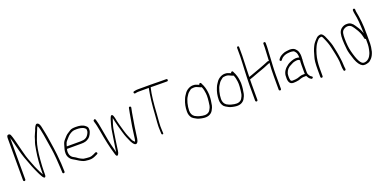

<svg xmlns="http://www.w3.org/2000/svg" viewBox="-14 -1527 4747 2383"><g transform="rotate(-20 2359.5 -335.0)"><path d="M545.8 24C553.7 24 560.8 16.9 560.8 9V1L558.8 -48C558.8 -64.7 558.1 -81.7 556.8 -99C549.2 -197.5 542.2 -266.8 535.6 -306.9C526.5 -362.6 512.5 -471.9 501.8 -519C493.4 -555.8 491.5 -574.9 481.8 -615.3C473.3 -650.4 459.8 -668 441.3 -668C420.8 -668 407.7 -632.7 400 -616C397.3 -604.3 390.3 -587.1 378.8 -564.2C367.3 -541.4 357.3 -514 348.8 -482C336.3 -450.8 326.7 -410.8 320 -362C304.5 -271.8 296.8 -178.1 296.8 -81V-50C290 -61.8 275.2 -87.6 268.8 -101.9C256.7 -128.8 245.8 -150.9 233.6 -178.5C224.4 -199.3 217 -222.6 208 -245C182.6 -308.4 165 -365.4 153.7 -416C142.6 -461.3 134.7 -492.7 130 -510C120 -547 105.7 -609.6 91 -643.5C85.7 -655.8 76.7 -662 64 -662C45.6 -662 40 -645.9 40 -621V-66C40 -58.1 47.1 -51 55 -51C62.9 -51 70 -58.1 70 -66V-616C85.3 -564.8 88.7 -553.4 116.1 -443.4C136.2 -362.7 161.5 -292.1 186.4 -231.5C191.2 -219.8 195.5 -208.3 199.2 -197C207.1 -176.1 216.6 -156.2 224.8 -136.5C232.3 -118.5 239.5 -105.9 247 -88.4C254.5 -71 264.4 -55.8 273 -39.3C278 -29.7 296.3 1.9 310.4 -8.5C321.6 -16.8 320.8 -33 320.8 -54V-81C320.8 -117 323.5 -168.3 328.8 -235C336.8 -334.7 350.6 -413.4 370.4 -471C384 -510.7 393.6 -536.3 399.2 -548C408.9 -568.3 416.5 -586.5 421.9 -602.6C427.2 -618.7 432.1 -628.6 436.4 -632.5C438.3 -634.2 439.5 -635.3 440 -636C447.6 -624.3 454.2 -604.5 459.7 -576.7C473.4 -506.2 474.1 -510.7 486.3 -427C502 -319.6 510.7 -299.6 520.8 -172.3C526.1 -105.6 528.8 -64.1 528.8 -48L530.8 1V9C530.8 16.9 537.9 24 545.8 24Z M694 -276C699.2 -294 702.8 -310.8 710.6 -325.8C714.4 -333 727.2 -348.4 749 -372C771.1 -398.4 796.7 -417.8 830 -430C839.1 -433.3 855.9 -435 880.4 -435C912.4 -435 958.3 -430.6 982.4 -409.5C997.2 -396.5 998.4 -397.7 998.4 -374C998.4 -364 996.1 -354.3 991.4 -345C978 -315.5 961.3 -296.5 941.4 -288C927.4 -280 903.3 -276 874 -276ZM686 -246H874C916.5 -246 947.1 -250.8 982.3 -279.7C1000.9 -295 1028.4 -341.8 1028.4 -373.7C1028.4 -407.2 1024.7 -412.1 1003.4 -430.5C970.9 -458.5 929.3 -465 876.4 -465C842.9 -465 818.4 -460 803.1 -450.1C791.7 -442.7 780.4 -435.4 769 -428.2C743.8 -415.3 720.5 -385.2 703.5 -366C683.8 -343.7 677.1 -329.4 667.3 -291.5C657.2 -252.3 650 -243.6 650 -199C650 -170.4 660.3 -144.5 680.8 -121.5C697.1 -103.2 718.4 -96.2 737 -83.5C751.8 -73.4 766 -66.4 779.3 -57.1C790.7 -48.6 815.2 -40.4 828.1 -33.8C834.9 -30.3 856.6 -27.1 893.2 -24H914.4C937.1 -24 963.1 -31.3 992.4 -46L1013.4 -56C1022.9 -60.8 1025.3 -67.6 1020.4 -76.5C1012.3 -91.4 1000.3 -84.5 978.4 -72C954.4 -60 932.7 -54 913.2 -54C887.8 -54 864.6 -57.9 846 -60C828.4 -62 828.3 -66.1 807.7 -73.9C795.4 -78.5 778.1 -90.3 752 -109.5C744.7 -114.5 737.3 -118.7 730 -122C698.3 -136.4 680 -168.2 680 -207.5C680 -226.7 683.5 -233.5 686 -246Z M1118.4 -466.6C1114.4 -461.6 1115.1 -451.8 1120.4 -437.1C1131.3 -406.6 1139 -359.4 1146.3 -324C1169.2 -186.6 1192.2 -80.9 1215.3 -7C1227.3 47 1242.3 60.7 1259.4 34C1261.5 30.7 1264.1 25 1267 17C1269.9 9 1273.7 -14.5 1278.4 -53.5C1288.5 -138.3 1297.2 -172.6 1308.8 -258C1314.5 -300 1327.3 -348.2 1347.4 -402.5C1349 -406.8 1350.1 -410 1350.6 -412C1352 -406.9 1355.1 -391.8 1360 -366.7C1364.9 -341.6 1371 -316.8 1378.2 -292.5C1391.8 -246.7 1410.6 -170.2 1428.5 -130.3C1450.2 -82.2 1461.4 -41.7 1495.4 -14C1526.8 4.3 1543.8 -34.1 1548.4 -67C1564 -180.1 1575.6 -264.7 1598.3 -390L1611.3 -455C1614.6 -474.4 1585.5 -479.8 1582.4 -461L1569.4 -395C1547.9 -286 1531.4 -175.7 1519.4 -75C1517.4 -58.3 1514 -47 1509.4 -41C1494.1 -53.7 1481.9 -67.4 1472.9 -90.6C1467.1 -105.5 1459.8 -122.6 1450.9 -141.7C1435.1 -175.8 1414.6 -254.8 1401 -302C1389.5 -341.9 1384.7 -368.3 1377 -405C1368.8 -444.4 1350.8 -468.8 1332.5 -434.5C1326.2 -422.8 1318.2 -398.3 1308.2 -361L1296.2 -316C1291.4 -298 1287 -274.2 1283 -244.5C1275.6 -189.7 1260.3 -109.3 1253.8 -54.8C1250.6 -27.6 1247.9 -9 1245.8 1C1244.7 -3.7 1239 -28.6 1226.6 -73.7C1213.5 -118.8 1194.9 -212.7 1170.8 -355.4C1164.4 -393 1159.2 -417.5 1155.3 -428.9C1151.3 -440.3 1148.9 -449.6 1148 -456.9C1145.8 -474.6 1131.3 -482.7 1118.4 -466.6Z M2092.8 -608H2138.8C2148.8 -608 2153.8 -613 2153.8 -623C2153.8 -633 2148.8 -638 2138.8 -638H2092.8C2078.8 -638 2059.8 -638.2 2035.8 -638.5L1977.8 -639.5C1958.6 -639.8 1940.5 -640 1923.4 -640H1770C1752.6 -640 1738.6 -638.7 1728 -636L1713 -633C1693.5 -629.7 1699.8 -600.8 1719 -604L1734 -607C1742.6 -609 1754.6 -610 1770 -610H1898.6C1879 -511.8 1865.4 -398.3 1857.8 -269.5C1853.5 -195.9 1843.1 -136.1 1849 -55L1850.6 -22C1853 -4.2 1877.2 -4.7 1874.6 -24L1873 -57C1867.2 -131.9 1877.7 -196.9 1881.8 -267C1890.8 -418.5 1903.6 -527.5 1920.2 -594L1924.2 -610C1940.7 -610 1958.6 -609.7 1977.8 -609Z M2519 -394C2519.7 -392 2522.4 -385.6 2527.3 -374.8C2532.2 -364 2537 -340.8 2542 -305.1C2546.9 -269.5 2543.4 -215.6 2531.6 -143.5C2529.4 -129.8 2521.5 -112 2508 -90C2488.8 -59.8 2451.8 -48.9 2406.6 -57.5C2370.6 -64.3 2357.5 -65.5 2312 -90C2286 -108.2 2273 -135.8 2273 -172.7C2273 -234.3 2294 -312.9 2317.5 -346C2323.2 -354 2329 -363 2335 -373C2348.6 -391.2 2361 -397.1 2377 -411.5C2385.3 -419.2 2400.1 -423 2421.4 -423C2445 -423 2452.3 -422.2 2480.5 -408.5C2499.5 -399.5 2512.3 -394.7 2519 -394ZM2502 -431C2498 -433 2492.7 -435.3 2486 -438C2463 -447.2 2454.5 -453 2421.4 -453C2379.5 -453 2333.2 -424.3 2311 -390L2292 -361.5C2286 -352.5 2280 -340.3 2274 -325C2253.3 -276.8 2243 -225.4 2243 -171C2243 -135.8 2252.8 -106.8 2272.5 -84C2280 -75.4 2298.8 -63.3 2328.9 -47.8C2340.8 -41.7 2358.5 -36.4 2378.2 -32L2403.4 -27.5C2460.2 -17.6 2508 -33.4 2534 -75C2548.9 -101.1 2557.6 -121.6 2560.2 -136.5C2567.7 -180.6 2575 -213.5 2575 -275C2572.1 -325 2563.7 -366 2550 -398C2546.5 -406.2 2544.7 -413.8 2540 -420L2531 -440C2528 -449 2520.7 -451.4 2509 -447C2503.7 -445 2501.3 -439.7 2502 -431Z M2940 -394C2940.7 -392 2943.4 -385.6 2948.3 -374.8C2953.2 -364 2958 -340.8 2963 -305.1C2967.9 -269.5 2964.4 -215.6 2952.6 -143.5C2950.4 -129.8 2942.5 -112 2929 -90C2909.8 -59.8 2872.8 -48.9 2827.6 -57.5C2791.6 -64.3 2778.5 -65.5 2733 -90C2707 -108.2 2694 -135.8 2694 -172.7C2694 -234.3 2715 -312.9 2738.5 -346C2744.2 -354 2750 -363 2756 -373C2769.6 -391.2 2782 -397.1 2798 -411.5C2806.3 -419.2 2821.1 -423 2842.4 -423C2866 -423 2873.3 -422.2 2901.5 -408.5C2920.5 -399.5 2933.3 -394.7 2940 -394ZM2923 -431C2919 -433 2913.7 -435.3 2907 -438C2884 -447.2 2875.5 -453 2842.4 -453C2800.5 -453 2754.2 -424.3 2732 -390L2713 -361.5C2707 -352.5 2701 -340.3 2695 -325C2674.3 -276.8 2664 -225.4 2664 -171C2664 -135.8 2673.8 -106.8 2693.5 -84C2701 -75.4 2719.8 -63.3 2749.9 -47.8C2761.8 -41.7 2779.5 -36.4 2799.2 -32L2824.4 -27.5C2881.2 -17.6 2929 -33.4 2955 -75C2969.9 -101.1 2978.6 -121.6 2981.2 -136.5C2988.7 -180.6 2996 -213.5 2996 -275C2993.1 -325 2984.7 -366 2971 -398C2967.5 -406.2 2965.7 -413.8 2961 -420L2952 -440C2949 -449 2941.7 -451.4 2930 -447C2924.7 -445 2922.3 -439.7 2923 -431Z M3114.5 -717C3106.2 -717 3099 -710.2 3099 -702V-587C3099 -548.1 3092.4 -447.2 3091.2 -405.7C3089.3 -339.2 3085 -289.9 3085 -216V-9C3085 -1.1 3092.1 6 3100 6C3107.9 6 3115 -1.1 3115 -9V-216C3115 -232.7 3115.3 -251.3 3115.8 -272V-279L3137.8 -286.5C3156.7 -291.6 3165.6 -296.9 3188.2 -304.8C3227.8 -318.7 3252.6 -329.6 3293.1 -342.7C3319.7 -351.3 3338.8 -359.9 3360.6 -369L3383.4 -378.5C3393 -382.5 3405.5 -385.8 3413.2 -391C3408.5 -339.7 3406.2 -279 3406.2 -209V-38C3406.2 -29.8 3413.4 -23 3421.7 -23C3430.1 -23 3436.2 -29.8 3436.2 -38V-231.8C3436.2 -310.5 3443.2 -398.2 3446.7 -468L3449.2 -518C3450.4 -541.7 3453.2 -566 3453.2 -589V-639C3453.2 -646.9 3446.1 -654 3438.2 -654C3430.3 -654 3423.2 -646.9 3423.2 -639V-589L3414.2 -416V-413C3409.5 -417 3403.4 -417.7 3396.2 -415C3358.2 -400.9 3324.2 -383.6 3283.8 -370.7C3247.9 -359.2 3238.5 -352.4 3197.2 -339.1C3159.4 -327 3148.3 -319.6 3117.4 -311C3117.4 -339.3 3119 -360 3119.8 -396C3120.6 -431.6 3126.2 -551.5 3126.2 -587V-702C3126.2 -710.2 3121.3 -717 3114.5 -717Z M3609 -55C3631 -55 3656.7 -57.7 3681.2 -63L3696.4 -68C3707.3 -71.7 3714.8 -75.5 3726.4 -77C3735.8 -78.2 3739.9 -81 3751.2 -81H3776.2C3778.9 -81 3781.6 -82 3784.2 -84C3797.6 -57.2 3810.6 -40.2 3823.2 -33L3834.2 -26C3848.2 -17.6 3868.5 -40.5 3849.2 -52L3838.2 -59C3833.6 -61.7 3828.2 -67.8 3822.2 -77.5C3810.1 -97 3807.2 -102.8 3807.2 -133V-227C3807.2 -241.9 3808.9 -264 3809.7 -276.5C3810.4 -286.1 3814.2 -288 3811.2 -297C3811.9 -301.7 3812.2 -306.3 3812.2 -311C3814.8 -344.5 3810.8 -374.5 3800.2 -401C3796.2 -411 3787.1 -423.2 3772.7 -437.5C3758.4 -451.8 3733.2 -459 3702.8 -459C3674.8 -456.5 3652.4 -453.5 3636 -450C3594.3 -436.1 3566.3 -418.4 3552 -397L3545 -387C3533 -371 3558.4 -354 3569 -370L3576 -380C3595.1 -405.4 3635 -422.3 3665.6 -425C3689.5 -427.6 3708.4 -430.1 3738 -423.5C3747.2 -421.9 3756.3 -414.4 3765.2 -401C3777.2 -386.6 3783.2 -361.6 3783.2 -326C3773.9 -330.7 3759.1 -333 3738.7 -333C3708.2 -333 3652 -310.8 3630.3 -295.9C3578.7 -260.4 3550.9 -219.5 3547 -173C3541.8 -109.9 3549.8 -55 3609 -55ZM3777.2 -227V-133C3777.2 -125 3777.6 -117.7 3778.2 -111H3752.5C3744.3 -111 3738.1 -110.5 3734.4 -109.5C3717.6 -104.7 3712.6 -106.1 3690.8 -97L3675.6 -92C3657.1 -87.1 3633.9 -85 3607 -85C3595.7 -85 3587.9 -89.3 3583.5 -98C3575.6 -113.8 3575.1 -169.3 3581.5 -190.5C3594.2 -232 3620.7 -261 3661 -277.5C3667.1 -280.5 3674.5 -284.3 3683.4 -289C3700.8 -298.1 3716.9 -299.5 3736.4 -303H3756.2C3763.6 -303 3771.9 -298.3 3781.2 -289C3778.6 -283.7 3777.2 -263 3777.2 -227Z M3961 6C3968.9 6 3976 -1.1 3976 -9V-115C3976 -179.2 3983.9 -238.9 3999.6 -294.1C4013.8 -343.9 4019.6 -352.8 4034.1 -385.9C4045.3 -411.5 4076.2 -451.7 4094 -465C4101.3 -470.5 4114.7 -470.9 4124.4 -475C4132.9 -475 4140.7 -466.3 4147.6 -449C4172 -397.4 4189.5 -349.3 4198.6 -304.7C4202.1 -287.2 4206.5 -267.7 4211.6 -246.2C4223.3 -196.5 4219.1 -206.7 4229.7 -153C4234.7 -127.6 4237.2 -95.6 4237.2 -57C4237.2 -32.3 4239.5 -10.7 4244.2 8C4244.2 28.3 4276 24.8 4273 2C4270.7 -15.8 4267.2 -40.7 4267.2 -64.2C4267.2 -78.9 4266.5 -90.1 4265.2 -97.7C4261.4 -119.4 4261.7 -135.4 4257 -160.2C4251.7 -189 4250.1 -212 4243.7 -239C4234.8 -276.4 4228.7 -321.1 4216.2 -355.5C4203.5 -390.5 4191.4 -424.4 4173.2 -463C4155.8 -494.3 4139.3 -508 4121.2 -504.4C4099.7 -500 4084.2 -495.7 4068 -477.4C4055.5 -465.8 4047 -457 4043 -451C4038.3 -446.3 4034.2 -441.3 4030.5 -436C4021.5 -422.9 4014.3 -415.1 4007 -398C3988.6 -361.1 3973.6 -318.1 3962 -269C3951.3 -237 3946 -185.7 3946 -115V-9C3946 -1.1 3953.1 6 3961 6Z M4624 -664C4616.1 -664 4609 -656.9 4609 -649V-640C4609 -629.3 4611.3 -612.3 4616 -589C4627.3 -537.9 4634.5 -461.6 4637.5 -360C4637.8 -348.7 4638.3 -340 4639 -334C4637 -338.7 4633.2 -348.2 4627.7 -362.8C4614.6 -396.7 4594.5 -425.8 4575 -455C4550.4 -495 4520.7 -515 4486 -515C4456.1 -517.5 4428.8 -508.8 4404 -489C4368.9 -458.9 4363 -417.7 4363 -347.6C4363 -320.6 4366.2 -277.2 4372.5 -217.1C4375.6 -188.5 4388.7 -140.5 4412 -73C4432.4 -19.3 4457.1 15.4 4486 31C4506 41 4533.9 39.7 4569.5 27.1C4582.6 22.5 4597.4 10.9 4613.9 -7.6C4630.5 -26.1 4643.8 -51.9 4654 -85C4664 -128.3 4669 -163 4669 -189V-293C4669 -380.3 4666.7 -441.7 4662 -477C4657.3 -512.3 4654.2 -537.7 4652.5 -553C4649.7 -578.9 4639 -614.1 4639 -640V-649C4639 -656.9 4631.9 -664 4624 -664ZM4639 -260V-189C4639 -148.9 4623 -83.9 4616 -71C4601.7 -33.7 4569.8 9 4516.5 9C4478 9 4442.8 -54.7 4411 -182C4399 -230 4393 -287.1 4393 -353.2C4393 -407.7 4395.8 -444.9 4423.5 -466C4435.8 -475.4 4442 -476.4 4455 -482C4479.4 -489 4502 -485.2 4522.9 -470.7C4536.2 -461.5 4575.4 -401.2 4583 -386C4592 -368.1 4606.3 -342.3 4612.3 -316.2C4616.1 -299.4 4619 -287.7 4621 -281L4623 -271C4625 -263.7 4630.3 -260 4639 -260Z"/></g></svg>

Font: MewTooHand
Style: Condensed
Weight: 400
Designer: Mew Too, Robert Jablonski
Version: Version 0.77